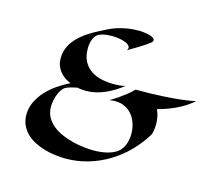

<svg xmlns="http://www.w3.org/2000/svg" viewBox="-109 -881 1164 1042"><g transform="rotate(15 473.5 -360.0)"><path d="M946.8 -458Q909.2 -424.8 860.1 -400.6Q811 -376.5 752 -360.8Q761.7 -339.8 765.4 -319.1Q769 -298.3 769 -280.8Q769 -268.1 767.8 -257.6Q766.6 -247.1 765.1 -239.3Q763.2 -230.5 761.2 -223.1Q729 -168.9 684.8 -123.3Q640.6 -77.6 586.9 -44.2Q533.2 -10.7 470.9 8.1Q408.7 26.9 340.8 26.9Q313 26.9 282.7 22.9Q252.4 19 222.9 10.5Q193.4 2 166.5 -11.7Q139.6 -25.4 119.4 -44.9Q99.1 -64.5 87.2 -90.3Q75.2 -116.2 75.2 -148.9Q75.2 -186.5 91.1 -220.2Q106.9 -253.9 133.3 -283Q159.7 -312 193.4 -335.2Q227.1 -358.4 262.2 -375Q243.7 -382.8 227.8 -394Q211.9 -405.3 200.4 -419.7Q189 -434.1 182.4 -452.1Q175.8 -470.2 175.8 -492.2Q175.8 -521 184.8 -545.4Q193.8 -569.8 209.2 -590.1Q224.6 -610.4 244.6 -627.4Q264.6 -644.5 287.1 -658.7Q309.6 -672.9 333 -685.1Q356.4 -697.3 377.9 -708Q401.4 -720.2 425.3 -727.8Q449.2 -735.4 471.9 -739.7Q494.6 -744.1 514.9 -745.6Q535.2 -747.1 551.8 -747.1Q558.6 -747.1 569.8 -745.8Q581.1 -744.6 593 -742.4Q605 -740.2 615.5 -736.6Q626 -732.9 632.1 -727.8Q638.2 -722.7 637.9 -716.1Q637.7 -709.5 627.9 -701.2Q619.6 -694.3 604 -684.1Q590.8 -675.3 568.4 -661.1Q545.9 -647 511.2 -627Q521 -639.6 515.4 -649.7Q509.8 -659.7 494.4 -666.7Q479 -673.8 457.3 -677.5Q435.5 -681.2 413.1 -681.2Q400.4 -681.2 387.9 -679.9Q375.5 -678.7 364.5 -676Q353.5 -673.3 344.7 -669.4Q335.9 -665.5 330.1 -660.2Q317.4 -647.9 310.8 -627.4Q304.2 -606.9 304.2 -582Q304.2 -538.6 319.8 -509.8Q335.4 -481 361.3 -463.4Q387.2 -445.8 420.9 -438.5Q454.6 -431.2 491.2 -431.2Q506.3 -431.2 522 -432.6Q537.6 -434.1 554.2 -438Q533.2 -420.9 509.5 -406.2Q485.8 -391.6 460.7 -380.6Q435.5 -369.6 409.4 -363.3Q383.3 -356.9 356.9 -356.9Q344.2 -356.9 331.1 -357.9Q317.9 -358.9 305.2 -361.8Q286.6 -358.4 273.9 -354.7Q261.2 -351.1 252.9 -348.1Q243.7 -344.2 237.8 -340.8Q230.5 -335.9 222.4 -324.7Q214.4 -313.5 207.8 -297.9Q201.2 -282.2 197 -263.4Q192.9 -244.6 192.9 -225.1Q192.9 -191.9 207 -166.5Q221.2 -141.1 244.6 -122.3Q268.1 -103.5 298.1 -90.6Q328.1 -77.6 359.9 -69.8Q391.6 -62 422.4 -58.6Q453.1 -55.2 478 -55.2Q516.1 -55.2 550 -63Q584 -70.8 607.9 -87.9Q618.7 -95.7 627.2 -107.2Q635.7 -118.7 641.4 -132.6Q647 -146.5 649.9 -162.4Q652.8 -178.2 652.8 -194.8Q652.8 -221.7 645 -248.5Q637.2 -275.4 621.1 -296.6Q605 -317.9 580.1 -331.1Q555.2 -344.2 521 -344.2Q513.7 -344.2 506.1 -343.3Q498.5 -342.3 490.2 -340.8Q510.7 -353 532.2 -367.7Q550.8 -380.4 572.3 -397Q593.8 -413.6 612.8 -433.1Q704.1 -433.1 767.6 -436.8Q831.1 -440.4 871.1 -445.3Q918 -450.7 946.8 -458Z"/></g></svg>

Font: Eagle Lake
Style: Regular
Weight: 400
Designer: Astigmatic (AOETI)
Foundry: Astigmatic (AOETI)
Version: Version 1.000